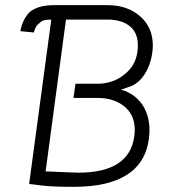

<svg xmlns="http://www.w3.org/2000/svg" viewBox="-20 -715 682 745"><path d="M133 -625Q125 -620 119 -609.5Q113 -599 112 -589L59 -594Q67 -640 96 -669Q113 -682 133.5 -688Q154 -694 184 -695H398Q474 -695 523.5 -652Q573 -609 573 -538Q573 -529 571 -511Q564 -462 540.5 -426Q517 -390 482 -378Q479 -378 472.5 -375Q466 -372 449 -367Q467 -363 476 -357Q516 -338 538 -299.5Q560 -261 560 -210Q560 -200 558 -178Q534 10 266 10Q184 10 145 5L93 -1L179 -639Q160 -639 150 -636Q140 -633 133 -625ZM501 -186Q503 -202 503 -210Q503 -269 462.5 -302Q422 -335 359 -335H265L273 -390H357Q387 -390 414 -399Q441 -408 461 -425Q515 -465 515 -539Q515 -586 486.5 -611Q458 -636 407 -639H236L157 -50L253 -46L284 -45Q482 -45 501 -186Z"/></svg>

Font: Bellota
Style: Italic
Weight: 400
Italic angle: -7.5°
Designer: Kemie Guaida
Foundry: Kemie Guaida
Version: Version 4.001